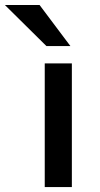

<svg xmlns="http://www.w3.org/2000/svg" viewBox="-131 -758 406 778"><path d="M154.3 -571.3 29.3 -737.8H-111.3L57.1 -571.3ZM160.2 0V-501H50.3V0Z"/></svg>

Font: Ride SemiBold
Style: Regular
Weight: 600
Version: Version 3.000